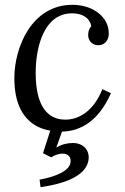

<svg xmlns="http://www.w3.org/2000/svg" viewBox="-20 -531 514 791"><path d="M157.2 100.1 190.9 117.2C220.2 97.2 271 91.8 271 132.8C271 171.9 210.9 196.8 143.1 209L147 240.2C216.3 230 338.4 204.1 345.2 123C348.1 86.9 323.2 58.1 279.3 58.1C256.3 58.1 231 64.9 211.9 77.1L235.4 11.2C312 9.8 386.7 -32.7 437 -147L401.9 -163.6C363.3 -68.4 301.3 -38.1 249 -38.1C178.2 -38.1 127 -90.8 127 -231C127 -336.9 161.1 -476.1 276.9 -476.1C315.9 -476.1 349.1 -460 356 -422.9C345.2 -411.1 343.3 -397 343.3 -385.3C343.3 -369.6 354.5 -343.8 385.7 -344.7C412.1 -345.2 428.2 -365.2 428.2 -394C428.2 -460 364.3 -511.2 278.3 -511.2C112.3 -511.2 39.1 -338.9 39.1 -208C39.1 -78.1 95.7 -8.3 187 7.3Z"/></svg>

Font: Lora Italic
Style: Regular
Weight: 400
Italic angle: -3°
Designer: Olga Karpushina, Alexei Vanyashin
Foundry: Cyreal
Version: Version 1.011;PS 001.011;hotconv 1.0.70;makeotf.lib2.5.58329